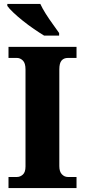

<svg xmlns="http://www.w3.org/2000/svg" viewBox="-20 -951 429 971"><path d="M23 0V-56H66Q82 -56 95.5 -68Q109 -80 109 -109V-600Q109 -632 95.5 -645Q82 -658 66 -658H23V-714H367V-658H323Q303 -658 291.5 -645Q280 -632 280 -600V-111Q280 -83 293 -69.5Q306 -56 323 -56H367V0ZM203 -771Q180 -785 151.5 -804.5Q123 -824 95.5 -846Q68 -868 47 -888Q26 -908 17 -921V-931H184Q194 -909 211 -882Q228 -855 247 -829Q266 -803 279 -784V-771Z"/></svg>

Font: Noto Serif Ethiopic SemiCondensed ExtraBold
Style: Regular
Weight: 800
Width: 4
Designer: Monotype Design Team
Foundry: Monotype Imaging Inc.
Version: Version 2.102; ttfautohint (v1.8.4.7-5d5b)